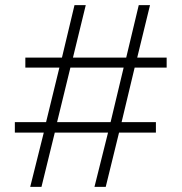

<svg xmlns="http://www.w3.org/2000/svg" viewBox="-20 -730 709 750"><path d="M631 -466H506L455 -253H589V-212H445L393 0H349L402 -212H194L142 0H98L151 -212H38V-253H160L212 -466H79V-505H222L271 -710H315L265 -505H473L522 -710H566L516 -505H631ZM412 -253 463 -466H255L203 -253Z"/></svg>

Font: Raleway-v4020 Light
Style: Regular
Weight: 300
Designer: Matt McInerney, Pablo Impallari, Rodrigo Fuenzalida
Foundry: Matt McInerney, Pablo Impallari, Rodrigo Fuenzalida
Version: Version 4.020;PS 004.020;hotconv 1.0.88;makeotf.lib2.5.64775